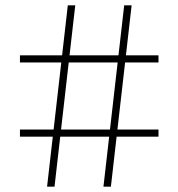

<svg xmlns="http://www.w3.org/2000/svg" viewBox="-20 -702 671 722"><path d="M369 0 447 -682H475L397 0ZM55 -188V-215H576V-188ZM157 0 235 -682H263L185 0ZM55 -467V-494H576V-467Z"/></svg>

Font: Montagu Slab 144pt ExtraLight
Style: Regular
Weight: 250
Version: Version 1.000